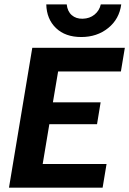

<svg xmlns="http://www.w3.org/2000/svg" viewBox="-20 -872 600 892"><path d="M21.7 0 130 -650H560L541.7 -540H250L225.8 -396.7H447.5L430.8 -295H209.2L178.3 -110H475L456.7 0ZM357.5 -700Q283.3 -700 240 -741.7Q196.7 -783.3 195 -851.7H290Q293.3 -819.2 313.3 -801.7Q333.3 -784.2 364.2 -785Q396.7 -785.8 419.2 -804.2Q441.7 -822.5 448.3 -851.7H543.3Q534.2 -783.3 482.5 -741.7Q430.8 -700 357.5 -700Z"/></svg>

Font: Familjen Grotesk
Style: Bold Italic
Weight: 700
Italic angle: -9.46201°
Designer: Anders Wikstroem, Jonas Baeckman, Matilda Gysing, Kristian Moeller
Foundry: Familjen STHLM AB
Version: Version 2.002; ttfautohint (v1.8.4.7-5d5b)